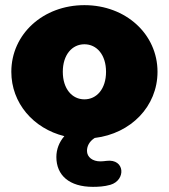

<svg xmlns="http://www.w3.org/2000/svg" viewBox="-20 -526 656 746"><path d="M308 -140C260 -140 224 -181 224 -247C224 -313 260 -354 308 -354C356 -354 392 -313 392 -247C392 -181 356 -140 308 -140ZM341 200C360 200 385 199 409 192C470 174 466 90 394 99C386 100 378 101 370 101C340 101 318 85 318 60C318 43 326 24 348 10C489 -7 592 -113 592 -247C592 -393 469 -506 308 -506C147 -506 24 -393 24 -247C24 -126 109 -27 230 3C210 26 199 54 199 84C199 155 249 200 341 200Z"/></svg>

Font: SN Pro Black
Style: Regular
Weight: 900
Designer: Tobias Whetton
Foundry: Supernotes
Version: Version 1.001;Glyphs 3.2 (3249)